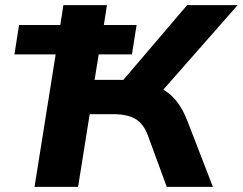

<svg xmlns="http://www.w3.org/2000/svg" viewBox="-20 -725 942 745"><path d="M114 0 196 -514H36L54 -628H214L226 -705H395L383 -628H510L492 -514H363L347 -415H478L427 -378L706 -705H902L589 -349L533 -405Q579 -397 611.5 -378.5Q644 -360 667 -330Q690 -300 707 -256L806 0H627L554 -199Q537 -245 505.5 -263.5Q474 -282 419 -282H328L283 0Z"/></svg>

Font: Nunito Sans 10pt SemiExpanded ExtraBold
Style: Italic
Weight: 800
Width: 6
Italic angle: -9°
Designer: Vernon Adams
Foundry: Vernon Adams
Version: Version 3.101;gftools[0.9.27]